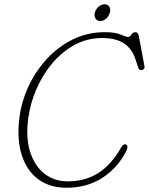

<svg xmlns="http://www.w3.org/2000/svg" viewBox="-20 -866 698 901"><path d="M573 -187Q578.5 -184 577.8 -174.5Q577 -165 571.5 -155Q531.5 -77.5 460 -31.2Q388.5 15 291.5 15Q213 15 159 -25.2Q105 -65.5 81.8 -139.2Q58.5 -213 71 -313Q80.5 -389.5 114 -461.2Q147.5 -533 200.5 -590.2Q253.5 -647.5 322.2 -681.2Q391 -715 471 -715Q521 -715 546.5 -703.8Q572 -692.5 580 -692.5Q590 -692.5 596.5 -703.8Q603 -715 616 -715Q628 -715 632 -694L658 -555Q659.5 -548 654.8 -542.5Q650 -537 643 -537Q632.5 -537 629 -548L615.5 -588.5Q599.5 -637 562 -662.2Q524.5 -687.5 459 -687.5Q390 -687.5 331 -655.8Q272 -624 226.2 -570Q180.5 -516 151.2 -448.5Q122 -381 112.5 -309.5Q100.5 -220.5 121.2 -154.2Q142 -88 188 -51.5Q234 -15 298 -15Q380 -15 441.5 -54.2Q503 -93.5 548 -173Q559.5 -194 573 -187ZM450.5 -767.5Q435 -767.5 428 -779.2Q421 -791 425 -807Q429.5 -823 442.2 -834.5Q455 -846 471 -846Q486 -846 493 -834.5Q500 -823 495.5 -807Q491.5 -791 478.8 -779.2Q466 -767.5 450.5 -767.5Z"/></svg>

Font: Fraunces 9pt S100 Thin
Style: Italic
Weight: 100
Italic angle: -16°
Version: Version 1.000; ttfautohint (v1.8.3)